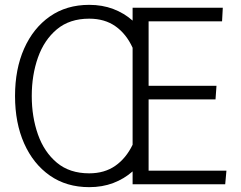

<svg xmlns="http://www.w3.org/2000/svg" viewBox="-20 -760 996 792"><path d="M348 12Q254 12 185.5 -36Q117 -84 79.5 -168.5Q42 -253 42 -364Q42 -475 79.5 -559.5Q117 -644 185.5 -692Q254 -740 348 -740Q402 -740 447 -723Q492 -706 527 -675V-728H899L896 -672H593V-406H873L869 -350H593V-56H914L909 0H527V-53Q492 -22 447 -5Q402 12 348 12ZM111 -364Q111 -278 136.5 -205.5Q162 -133 214.5 -89Q267 -45 348 -45Q411 -45 455.5 -76Q500 -107 527 -163V-563Q501 -620 456.5 -651.5Q412 -683 348 -683Q267 -683 214.5 -639Q162 -595 136.5 -522.5Q111 -450 111 -364Z"/></svg>

Font: Murecho Light
Style: Regular
Weight: 300
Designer: Neil Summerour
Foundry: Positype
Version: Version 1.010; ttfautohint (v1.8.3)